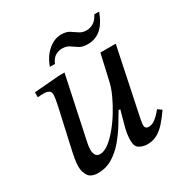

<svg xmlns="http://www.w3.org/2000/svg" viewBox="-153 -765 863 898"><g transform="rotate(-30 278.5 -316.0)"><path d="M123 10Q85 10 71 -12Q57 -34 57 -62Q57 -82 61 -103.5Q65 -125 67 -135L115 -350Q115 -350 117.5 -362Q120 -374 122.5 -389Q125 -404 125 -413Q125 -429 113.5 -434.5Q102 -440 89 -440Q79 -440 71 -439.5Q63 -439 55 -438V-465L190 -476H221L152 -151Q152 -151 148.5 -134Q145 -117 145 -103Q145 -85 152 -73.5Q159 -62 175 -62Q197 -62 222.5 -81Q248 -100 273.5 -131Q299 -162 321 -198Q343 -234 359 -269.5Q375 -305 381 -332L413 -473H496L422 -119Q422 -119 419 -103Q416 -87 416 -76Q416 -70 420.5 -64.5Q425 -59 437 -59Q455 -59 471.5 -72Q488 -85 499 -98Q510 -111 510 -111L531 -96Q509 -64 488 -40.5Q467 -17 443.5 -4Q420 9 389 9Q369 9 349 -1.5Q329 -12 329 -45Q329 -80 338.5 -114Q348 -148 361 -197H352Q337 -171 315.5 -136Q294 -101 266 -67.5Q238 -34 202.5 -12Q167 10 123 10ZM202 -533H175Q187 -567 206 -590Q225 -613 248 -625.5Q271 -638 295 -638Q323 -638 339.5 -627.5Q356 -617 371.5 -606Q387 -595 411 -595Q428 -595 445.5 -604.5Q463 -614 478 -642H504Q482 -584 452 -560Q422 -536 383 -536Q354 -536 337 -547Q320 -558 305 -568.5Q290 -579 266 -579Q248 -579 231 -569.5Q214 -560 202 -533Z"/></g></svg>

Font: STIX Two Text
Style: Italic
Weight: 400
Italic angle: -12°
Designer: Ross Mills, John Hudson & Paul Hanslow, Tiro Typeworks Ltd; with prior portions MicroPress Inc. and Coen Hoffman, Elsevi
Foundry: Tiro Typeworks Ltd
Version: Version 2.13 b171